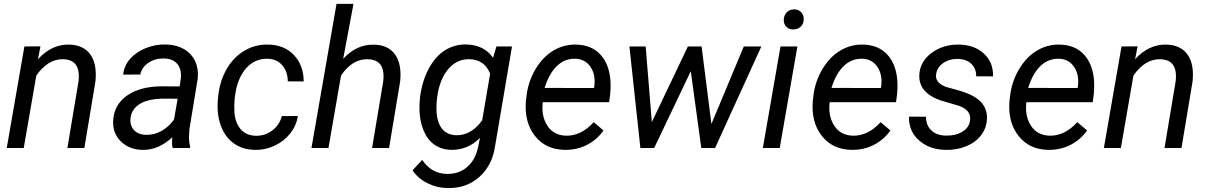

<svg xmlns="http://www.w3.org/2000/svg" viewBox="-20 -770 6289 999"><path d="M190.4 -528.8 177.7 -461.9Q249 -540 339.8 -538.1Q414.6 -536.1 450.2 -486.3Q485.8 -436.5 476.6 -346.2L418.9 0H330.6L388.7 -347.7Q391.6 -371.6 389.2 -392.1Q380.9 -460.4 308.6 -461.9Q229 -463.4 168.9 -377L103.5 0H15.1L106.9 -528.3Z M878.4 0Q875 -14.2 875 -27.8L876.5 -55.7Q803.7 11.7 722.2 9.8Q652.3 8.8 608.6 -34.4Q564.9 -77.6 568.8 -142.6Q573.7 -226.6 642.3 -273.7Q710.9 -320.8 822.8 -320.8L915 -320.3L920.9 -362.3Q925.8 -409.7 902.6 -437.3Q879.4 -464.8 833 -465.8Q787.6 -466.8 752.7 -443.6Q717.8 -420.4 710 -382.3L621.1 -381.8Q625.5 -428.2 657.2 -464.1Q689 -500 738.8 -519.8Q788.6 -539.6 841.8 -538.6Q924.3 -536.6 970.2 -488.5Q1016.1 -440.4 1008.8 -360.8L965.8 -99.1L963.4 -61.5Q962.4 -34.7 969.2 -8.3L968.3 0ZM739.7 -68.4Q782.2 -67.4 820.1 -88.6Q857.9 -109.9 885.3 -147.5L904.3 -256.3L837.4 -256.8Q753.9 -256.8 709.5 -230.5Q665 -204.1 659.2 -155.8Q654.8 -118.7 676.5 -94Q698.2 -69.3 739.7 -68.4Z M1311 -63.5Q1358.4 -62.5 1396.5 -91.1Q1434.6 -119.6 1446.3 -166L1529.8 -166.5Q1522.5 -116.7 1490 -75.7Q1457.5 -34.7 1408.2 -11.7Q1358.9 11.2 1307.1 9.8Q1241.2 8.8 1195.6 -24.7Q1149.9 -58.1 1128.4 -117.9Q1106.9 -177.7 1113.8 -252.4L1116.2 -276.9Q1125.5 -353 1160.6 -413.1Q1195.8 -473.1 1252.4 -506.6Q1309.1 -540 1377.4 -538.1Q1460.4 -536.1 1510.3 -482.4Q1560.1 -428.7 1560.1 -346.2L1477.5 -346.7Q1476.6 -398.4 1448.7 -430.4Q1420.9 -462.4 1373.5 -464.4Q1304.7 -465.8 1259 -413.1Q1213.4 -360.4 1202.1 -265.6L1200.7 -252.9Q1197.8 -221.7 1199.7 -188.5Q1203.1 -131.3 1231.9 -98.1Q1260.7 -64.9 1311 -63.5Z M1765.6 -463.9Q1835 -539.6 1925.3 -537.6Q1999.5 -536.6 2035.4 -486.6Q2071.3 -436.5 2062 -346.2L2004.4 0H1916L1974.1 -347.7Q1977.1 -371.6 1974.6 -392.1Q1966.3 -460.4 1894 -461.9Q1813 -463.9 1754.4 -377L1689 0H1600.6L1731 -750H1819.3Z M2165.5 -265.1Q2177.2 -351.6 2212.2 -415.3Q2247.1 -479 2297.1 -509.5Q2347.2 -540 2406.7 -538.6Q2498.5 -536.6 2545.4 -469.2L2563 -528.3H2644L2556.2 -11.2Q2542 89.8 2474.1 150.6Q2406.2 211.4 2306.6 208.5Q2252.9 207.5 2203.9 183.1Q2154.8 158.7 2126.5 116.2L2176.8 62Q2224.6 132.8 2303.2 134.8Q2366.2 136.7 2409.9 99.6Q2453.6 62.5 2467.8 -5.9L2477.5 -52.7Q2413.1 11.7 2326.7 9.8Q2277.3 8.3 2241 -16.8Q2204.6 -42 2184.6 -89.6Q2164.6 -137.2 2162.6 -195.8Q2161.6 -224.6 2165.5 -265.1ZM2251 -214.8Q2249.5 -145 2275.1 -106.7Q2300.8 -68.4 2352.5 -66.4Q2431.6 -64.5 2488.8 -144L2530.3 -386.7Q2501 -459 2424.3 -461.9Q2352.5 -463.9 2306.4 -403.3Q2260.3 -342.8 2252 -239.7Z M2917.5 9.8Q2818.8 7.8 2763.2 -63Q2707.5 -133.8 2716.3 -244.1L2718.8 -265.1Q2727.1 -343.8 2765.4 -408.7Q2803.7 -473.6 2858.9 -506.6Q2914.1 -539.6 2978 -538.1Q3059.6 -536.1 3106 -483.9Q3152.3 -431.6 3156.7 -342.3Q3158.2 -310.5 3154.8 -278.8L3149.4 -238.3H2804.2Q2795.4 -166.5 2827.9 -116.2Q2860.4 -65.9 2924.8 -64Q3002.9 -62 3069.3 -134.3L3120.1 -91.3Q3086.9 -43.5 3034.4 -16.4Q2981.9 10.7 2917.5 9.8ZM2973.6 -464.4Q2918.9 -465.8 2878.2 -427.2Q2837.4 -388.7 2813.5 -312.5L3070.3 -312L3072.3 -319.8Q3080.1 -381.3 3052.5 -422.1Q3024.9 -462.9 2973.6 -464.4Z M3681.6 -125 3850.1 -528.3H3941.4L3700.7 0H3628.9L3574.2 -399.4L3383.8 0H3312L3254.9 -528.3H3339.4L3371.6 -134.8L3559.1 -528.3H3630.4Z M4037.1 0H3949.2L4041 -528.3H4128.9ZM4109.9 -721.2Q4132.3 -722.2 4147.2 -707.8Q4162.1 -693.4 4162.1 -669.9Q4161.6 -647 4147.2 -632.3Q4132.8 -617.7 4109.9 -616.7Q4086.9 -615.7 4072.3 -629.9Q4057.6 -644 4058.1 -667Q4058.6 -689.9 4072.8 -705.1Q4086.9 -720.2 4109.9 -721.2Z M4410.2 9.8Q4311.5 7.8 4255.9 -63Q4200.2 -133.8 4209 -244.1L4211.4 -265.1Q4219.7 -343.8 4258.1 -408.7Q4296.4 -473.6 4351.6 -506.6Q4406.7 -539.6 4470.7 -538.1Q4552.2 -536.1 4598.6 -483.9Q4645 -431.6 4649.4 -342.3Q4650.9 -310.5 4647.5 -278.8L4642.1 -238.3H4296.9Q4288.1 -166.5 4320.6 -116.2Q4353 -65.9 4417.5 -64Q4495.6 -62 4562 -134.3L4612.8 -91.3Q4579.6 -43.5 4527.1 -16.4Q4474.6 10.7 4410.2 9.8ZM4466.3 -464.4Q4411.6 -465.8 4370.8 -427.2Q4330.1 -388.7 4306.2 -312.5L4563 -312L4564.9 -319.8Q4572.8 -381.3 4545.2 -422.1Q4517.6 -462.9 4466.3 -464.4Z M5027.3 -143.1Q5034.7 -197.8 4967.3 -220.2L4875.5 -247.1Q4759.3 -287.1 4763.2 -379.9Q4766.6 -449.7 4826.9 -494.4Q4887.2 -539.1 4968.8 -538.1Q5048.8 -537.1 5098.9 -491.5Q5148.9 -445.8 5147 -372.6L5059.1 -373Q5060.1 -412.6 5034.2 -437.5Q5008.3 -462.4 4965.3 -463.4Q4919.4 -464.4 4886.2 -440.9Q4855.5 -418.9 4850.6 -383.3Q4844.2 -337.4 4906.7 -316.4L4951.2 -304.2Q5042 -280.8 5080.1 -243.2Q5118.2 -205.6 5115.2 -149.9Q5112.3 -100.6 5083 -64Q5053.7 -27.3 5004.9 -8.1Q4956.1 11.2 4900.9 9.8Q4816.9 8.8 4762.2 -39.3Q4707.5 -87.4 4709.5 -163.1L4797.9 -162.6Q4797.9 -118.2 4826.2 -91.3Q4854.5 -64.5 4903.8 -64.5Q4952.1 -63.5 4987.3 -84.7Q5022.5 -106 5027.3 -143.1Z M5433.6 9.8Q5335 7.8 5279.3 -63Q5223.6 -133.8 5232.4 -244.1L5234.9 -265.1Q5243.2 -343.8 5281.5 -408.7Q5319.8 -473.6 5375 -506.6Q5430.2 -539.6 5494.1 -538.1Q5575.7 -536.1 5622.1 -483.9Q5668.5 -431.6 5672.9 -342.3Q5674.3 -310.5 5670.9 -278.8L5665.5 -238.3H5320.3Q5311.5 -166.5 5344 -116.2Q5376.5 -65.9 5440.9 -64Q5519 -62 5585.4 -134.3L5636.2 -91.3Q5603 -43.5 5550.5 -16.4Q5498 10.7 5433.6 9.8ZM5489.7 -464.4Q5435.1 -465.8 5394.3 -427.2Q5353.5 -388.7 5329.6 -312.5L5586.4 -312L5588.4 -319.8Q5596.2 -381.3 5568.6 -422.1Q5541 -462.9 5489.7 -464.4Z M5898.9 -528.8 5886.2 -461.9Q5957.5 -540 6048.3 -538.1Q6123 -536.1 6158.7 -486.3Q6194.3 -436.5 6185.1 -346.2L6127.4 0H6039.1L6097.2 -347.7Q6100.1 -371.6 6097.7 -392.1Q6089.4 -460.4 6017.1 -461.9Q5937.5 -463.4 5877.4 -377L5812 0H5723.6L5815.4 -528.3Z"/></svg>

Font: Roboto
Style: Italic
Weight: 400
Italic angle: -12°
Designer: Google
Version: Version 2.134; 2016; ttfautohint (v1.6)